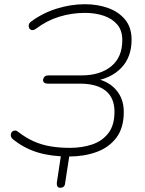

<svg xmlns="http://www.w3.org/2000/svg" viewBox="-20 -733 685 909"><path d="M306 8Q222 8 158 -11.5Q94 -31 41 -74Q34 -80 32 -87Q30 -94 32 -100.5Q34 -107 39 -111Q44 -115 51.5 -115Q59 -115 67 -108Q103 -80 140.5 -63.5Q178 -47 220 -40Q262 -33 311 -33Q368 -33 416 -49Q464 -65 493 -102.5Q522 -140 522 -204Q522 -270 480 -303.5Q438 -337 358 -337H206Q195 -337 189 -342Q183 -347 184 -357Q186 -366 192 -371Q198 -376 208 -376H365Q454 -376 506.5 -419Q559 -462 559 -543Q559 -589 535 -617Q511 -645 471 -658.5Q431 -672 382 -672Q320 -672 261 -654Q202 -636 152 -598Q143 -591 135.5 -590.5Q128 -590 123 -594Q118 -598 116.5 -604.5Q115 -611 117 -618Q119 -625 126 -630Q181 -671 248 -692Q315 -713 382 -713Q442 -713 492 -695Q542 -677 572.5 -640Q603 -603 603 -545Q603 -462 553.5 -411Q504 -360 421 -349V-363Q488 -353 527 -310.5Q566 -268 566 -203Q566 -127 530.5 -80.5Q495 -34 436 -13Q377 8 306 8ZM265 156Q256 156 252 149.5Q248 143 249 132L271 -13H311L288 136Q287 146 281 151Q275 156 265 156Z"/></svg>

Font: Nunito Variable Extra Light
Style: Italic
Weight: 200
Italic angle: -9°
Designer: Vernon Adams
Foundry: Vernon Adams
Version: Version 3.602